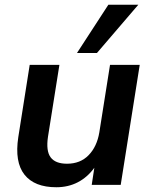

<svg xmlns="http://www.w3.org/2000/svg" viewBox="-20 -778 636 808"><path d="M217 10Q125 10 83 -43Q41 -96 57 -201L105 -505H230L182 -203Q173 -143 193 -116Q213 -89 262 -89Q318 -89 353 -125Q388 -161 398 -221L443 -505H568L488 0H366L377 -72Q348 -32 307.5 -11Q267 10 217 10ZM304 -555 436 -758H562L388 -555Z"/></svg>

Font: Mulish
Style: Bold Italic
Weight: 700
Italic angle: -9°
Designer: Vernon Adams
Foundry: Vernon Adams
Version: Version 3.603; ttfautohint (v1.8.3)